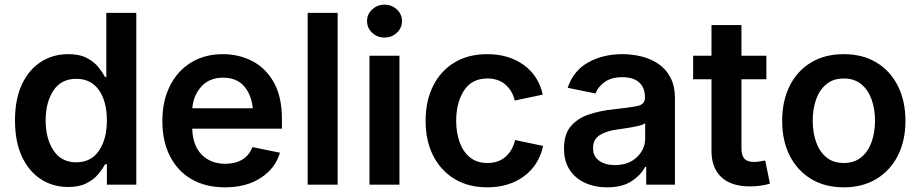

<svg xmlns="http://www.w3.org/2000/svg" viewBox="-20 -782 3897 813"><path d="M268.6 9.8Q204.1 9.8 153.1 -23.2Q102.1 -56.2 72.8 -119.1Q43.5 -182.1 43.5 -272Q43.5 -362.8 73.2 -425.5Q103 -488.3 154.1 -520.5Q205.1 -552.7 268.1 -552.7Q316.9 -552.7 347.9 -536.4Q378.9 -520 397 -497.3Q415 -474.6 424.8 -455.6H430.2V-727.5H557.1V0H432.6V-86.4H424.8Q414.6 -66.9 396 -44.4Q377.4 -22 346.4 -6.1Q315.4 9.8 268.6 9.8ZM303.2 -94.7Q365.2 -94.7 398.9 -143.8Q432.6 -192.9 432.6 -272.5Q432.6 -352.1 399.2 -400.1Q365.7 -448.2 303.2 -448.2Q238.8 -448.2 206.1 -398.4Q173.3 -348.6 173.3 -272.5Q173.3 -195.8 206.3 -145.3Q239.3 -94.7 303.2 -94.7Z M932.6 11.2Q850.1 11.2 790.8 -23.4Q731.4 -58.1 699.5 -121.1Q667.5 -184.1 667.5 -269.5Q667.5 -353.5 699 -417.2Q730.5 -481 788.3 -516.8Q846.2 -552.7 924.3 -552.7Q990.7 -552.7 1047.6 -523.7Q1104.5 -494.6 1139.2 -433.8Q1173.8 -373 1173.8 -277.3V-237.3H793.9Q796.4 -164.6 834.7 -126.5Q873 -88.4 934.1 -88.4Q976.1 -88.4 1006.1 -106.4Q1036.1 -124.5 1048.8 -159.2L1165.5 -135.3Q1146 -69.3 1084.7 -29.1Q1023.4 11.2 932.6 11.2ZM794.4 -323.7H1050.3Q1044.4 -382.3 1012.9 -417.7Q981.4 -453.1 924.8 -453.1Q866.7 -453.1 832.8 -415.8Q798.8 -378.4 794.4 -323.7Z M1409.7 -727.5V0H1282.7V-727.5Z M1544.4 0V-545.9H1671.4V0ZM1607.9 -623Q1577.6 -623 1555.9 -643.3Q1534.2 -663.6 1534.2 -692.9Q1534.2 -721.7 1555.9 -741.9Q1577.6 -762.2 1607.9 -762.2Q1638.7 -762.2 1660.4 -741.9Q1682.1 -721.7 1682.1 -692.9Q1682.1 -663.6 1660.4 -643.3Q1638.7 -623 1607.9 -623Z M2043 11.2Q1963.4 11.2 1904.8 -24.2Q1846.2 -59.6 1814.2 -122.8Q1782.2 -186 1782.2 -270Q1782.2 -355 1814.2 -418.7Q1846.2 -482.4 1904.8 -517.6Q1963.4 -552.7 2043 -552.7Q2134.3 -552.7 2197.5 -507.1Q2260.7 -461.4 2278.3 -381.3L2159.7 -356.4Q2149.4 -398.9 2119.6 -424.3Q2089.8 -449.7 2043.9 -449.7Q1977.5 -449.7 1944.6 -398.4Q1911.6 -347.2 1911.6 -270.5Q1911.6 -220.2 1926.3 -179.7Q1940.9 -139.2 1970.2 -115.5Q1999.5 -91.8 2043.9 -91.8Q2090.8 -91.8 2120.8 -118.4Q2150.9 -145 2161.1 -189L2279.8 -164.1Q2262.2 -82.5 2198.7 -35.6Q2135.3 11.2 2043 11.2Z M2550.8 11.2Q2499 11.2 2457.5 -7.6Q2416 -26.4 2392.1 -63Q2368.2 -99.6 2368.2 -153.3Q2368.2 -214.8 2398.2 -248.8Q2428.2 -282.7 2475.8 -298.1Q2523.4 -313.5 2576.2 -318.8Q2647.5 -326.7 2679.2 -333.3Q2710.9 -339.8 2710.9 -368.2V-370.6Q2710.9 -410.6 2686.5 -432.9Q2662.1 -455.1 2615.7 -455.1Q2567.9 -455.1 2539.6 -434.1Q2511.2 -413.1 2501.5 -386.2L2383.8 -410.2Q2407.7 -482.4 2470.5 -517.6Q2533.2 -552.7 2615.2 -552.7Q2653.8 -552.7 2693.1 -543.7Q2732.4 -534.7 2765.1 -513.4Q2797.9 -492.2 2817.9 -455.8Q2837.9 -419.4 2837.9 -364.7V0H2716.3V-75.2H2711.4Q2693.4 -40 2653.8 -14.4Q2614.3 11.2 2550.8 11.2ZM2583.5 -83Q2642.1 -83 2677 -116.7Q2711.9 -150.4 2711.9 -195.8V-260.3Q2703.1 -253.4 2680.7 -248.3Q2658.2 -243.2 2633.1 -239.5Q2607.9 -235.8 2591.3 -233.4Q2548.3 -227.5 2519.8 -210Q2491.2 -192.4 2491.2 -154.8Q2491.2 -119.6 2517.1 -101.3Q2543 -83 2583.5 -83Z M3225.1 -545.9V-446.3H3119.6V-153.8Q3119.6 -124 3132.1 -110.1Q3144.5 -96.2 3173.8 -96.2Q3182.6 -96.2 3196.8 -98.4Q3210.9 -100.6 3220.2 -102.5L3240.2 -4.4Q3219.2 2 3197.3 4.6Q3175.3 7.3 3155.3 7.3Q3076.7 7.3 3034.7 -31.7Q2992.7 -70.8 2992.7 -143.1V-446.3H2915V-545.9H2992.7V-675.8H3119.6V-545.9Z M3552.7 11.2Q3473.1 11.2 3414.6 -24.2Q3356 -59.6 3324 -122.8Q3292 -186 3292 -270Q3292 -355 3324 -418.7Q3356 -482.4 3414.6 -517.6Q3473.1 -552.7 3552.7 -552.7Q3632.3 -552.7 3690.9 -517.6Q3749.5 -482.4 3781.7 -418.7Q3814 -355 3814 -270Q3814 -186 3781.7 -122.8Q3749.5 -59.6 3690.9 -24.2Q3632.3 11.2 3552.7 11.2ZM3552.7 -91.8Q3597.2 -91.8 3626.5 -115.7Q3655.8 -139.6 3670.4 -180.2Q3685.1 -220.7 3685.1 -270.5Q3685.1 -320.8 3670.4 -361.3Q3655.8 -401.9 3626.5 -425.8Q3597.2 -449.7 3552.7 -449.7Q3508.8 -449.7 3479.5 -425.8Q3450.2 -401.9 3435.8 -361.3Q3421.4 -320.8 3421.4 -270.5Q3421.4 -220.7 3435.8 -180.2Q3450.2 -139.6 3479.5 -115.7Q3508.8 -91.8 3552.7 -91.8Z"/></svg>

Font: Inter SemiBold
Style: Regular
Weight: 600
Designer: Rasmus Andersson
Foundry: rsms
Version: Version 4.001;git-9221beed3